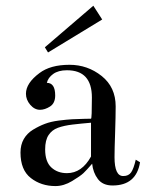

<svg xmlns="http://www.w3.org/2000/svg" viewBox="-20 -625 497 654"><path d="M442.4 -81.1 457 -72.3Q444.3 6.8 363.3 6.8Q330.1 6.8 313.5 -15.1Q296.9 -37.1 293.9 -67.4Q274.4 -44.9 264.2 -35.2Q253.9 -25.4 225.6 -8.3Q197.3 8.8 168.9 8.8Q120.1 8.8 85 -18.6Q49.8 -45.9 49.8 -105.5Q49.8 -131.8 61 -151.4Q72.3 -170.9 92.3 -183.1Q112.3 -195.3 132.8 -203.1Q153.3 -210.9 180.7 -214.4Q208 -217.8 226.1 -218.8Q244.1 -219.7 266.1 -220.2Q288.1 -220.7 290 -220.7Q293 -220.7 293 -293Q293 -385.7 208 -385.7Q178.7 -385.7 161.1 -373Q143.6 -360.4 139.6 -342.8Q168 -342.8 168 -299.8Q168 -273.4 150.4 -262.2Q132.8 -251 116.2 -251Q97.7 -251 83 -268.1Q68.4 -285.2 68.4 -305.7Q68.4 -341.8 114.3 -376Q151.4 -404.3 216.8 -404.3Q278.3 -404.3 326.2 -366.2Q374 -328.1 374 -262.7Q374 -230.5 372.1 -172.9Q370.1 -115.2 370.1 -89.8Q370.1 -24.4 400.4 -25.4Q418 -25.4 426.8 -38.1Q435.5 -50.8 442.4 -81.1ZM290 -91.8V-207Q255.9 -204.1 227.1 -200.7Q198.2 -197.3 177.7 -189.9Q157.2 -182.6 145.5 -165Q133.8 -147.5 133.8 -116.2Q133.8 -74.2 154.8 -54.7Q175.8 -35.2 208 -35.2Q258.8 -35.2 290 -91.8ZM132.8 -463.9 297.9 -605.5 328.1 -558.6 143.6 -446.3Z"/></svg>

Font: Bentham
Style: Regular
Weight: 400
Version: Version 002.002